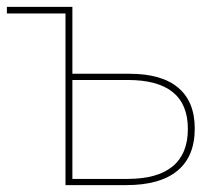

<svg xmlns="http://www.w3.org/2000/svg" viewBox="-24 -537 626 557"><path d="M352 -323Q445 -323 493 -282.5Q541 -242 541 -164Q541 -83 490.5 -41.5Q440 0 343 0H166V-498H-4V-517H186V-323ZM346 -18Q433 -18 477 -54.5Q521 -91 521 -163Q521 -234 477.5 -269.5Q434 -305 346 -305H186V-18Z"/></svg>

Font: Montserrat
Style: Regular
Weight: 400
Designer: Julieta Ulanovsky
Foundry: Julieta Ulanovsky
Version: Version 8.000